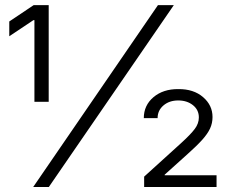

<svg xmlns="http://www.w3.org/2000/svg" viewBox="-20 -748 912 768"><path d="M112.8 0 611.8 -727.5H675.3L175.3 0ZM117.7 -340.8V-667.5H113.8L17.1 -603V-662.1L114.7 -727.5H174.8V-340.8ZM556.6 0V-41.5L704.1 -175.3Q742.7 -210.4 759 -232.2Q775.4 -253.9 775.4 -278.3Q775.4 -308.6 751.7 -327.4Q728 -346.2 692.9 -346.2Q657.2 -346.2 633.8 -326.2Q610.4 -306.2 610.4 -275.4H555.2Q555.2 -326.7 594 -359.4Q632.8 -392.1 693.4 -391.6Q754.4 -392.1 792.2 -359.6Q830.1 -327.1 830.1 -279.8Q830.1 -255.4 820.3 -234.1Q810.5 -212.9 789.1 -189Q767.6 -165 731.4 -132.8L638.7 -49.3V-46.9H846.2V0Z"/></svg>

Font: Inter Tight Light
Style: Regular
Weight: 300
Designer: Rasmus Andersson
Foundry: rsms
Version: Version 3.004